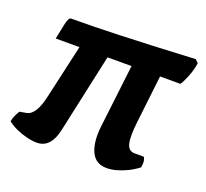

<svg xmlns="http://www.w3.org/2000/svg" viewBox="-96 -610 773 721"><g transform="rotate(20 290.0 -249.5)"><path d="M117 0Q98 0 75.5 -5.5Q53 -11 32.5 -20.5Q12 -30 -3 -42Q0 -57 6 -69Q12 -81 16 -87L44 -92Q60 -95 73.5 -115Q87 -135 97 -180L145 -392H50Q57 -427 63 -454.5Q69 -482 79 -482Q126 -482 173.5 -483Q221 -484 277 -486Q333 -488 404.5 -491Q476 -494 571 -499L583 -487Q579 -459 567.5 -430.5Q556 -402 548 -392H467L445 -202Q438 -143 444.5 -115.5Q451 -88 476 -88Q485 -88 494 -88Q503 -88 512 -88Q516 -85 518 -74.5Q520 -64 517 -47Q496 -31 475 -21Q454 -11 434 -5.5Q414 0 396 0Q351 0 333.5 -38Q316 -76 323 -139L353 -392H257L189 -79Q181 -40 163 -20Q145 0 117 0Z"/></g></svg>

Font: Texturina 12pt Black
Style: Italic
Weight: 900
Italic angle: -11°
Designer: Guillermo Torres Carreño
Foundry: Omnibus-Type
Version: Version 1.002